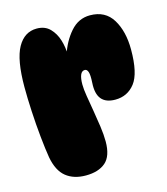

<svg xmlns="http://www.w3.org/2000/svg" viewBox="-98 -709 683 787"><g transform="rotate(-15 243.5 -315.0)"><path d="M20 -413Q20 -529 49 -580.5Q78 -632 130 -632Q165 -632 186 -610.5Q207 -589 216.5 -557.5Q226 -526 226 -494L221 -496Q238 -550 272 -589Q306 -628 355 -628Q420 -628 451 -577Q482 -526 482 -449Q482 -348 450.5 -307.5Q419 -267 367 -267Q327 -267 308.5 -289.5Q290 -312 293 -358Q295 -392 290.5 -404.5Q286 -417 277 -417Q264 -417 258 -402.5Q252 -388 252 -362Q252 -342 257 -312Q262 -282 268 -246.5Q274 -211 279 -176Q284 -141 284 -112Q284 -50 254 -24Q224 2 170 2Q119 2 86.5 -24Q54 -50 43 -109Q37 -145 31.5 -199Q26 -253 23 -310.5Q20 -368 20 -413Z"/></g></svg>

Font: DynaPuff
Style: Bold
Weight: 700
Designer: Toshi Omagari, Jennifer Daniel
Foundry: Google Fonts
Version: Version 2.000